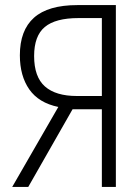

<svg xmlns="http://www.w3.org/2000/svg" viewBox="-20 -734 540 754"><path d="M28 0 209 -314Q132 -330 95 -383Q58 -436 58 -517Q58 -615 113.5 -664.5Q169 -714 284 -714H435V0H380V-305H265L91 0ZM282 -357H380V-663H288Q198 -663 156 -628Q114 -593 114 -514Q114 -432 156.5 -394.5Q199 -357 282 -357Z"/></svg>

Font: Noto Sans Mono ExtraCondensed Light
Style: Regular
Weight: 300
Width: 2
Designer: Monotype Design Team
Foundry: Monotype Imaging Inc.
Version: Version 2.014; ttfautohint (v1.8.4.7-5d5b)